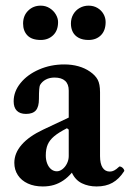

<svg xmlns="http://www.w3.org/2000/svg" viewBox="-20 -655 464 686"><path d="M31.2 -73.2Q31.2 -107.9 57.4 -137.9Q83.5 -168 134.3 -191.9L225.6 -234.9V-331.5Q225.6 -354.5 212.6 -366.2Q199.7 -377.9 174.8 -377.9Q157.2 -377.9 143.8 -370.8Q130.4 -363.8 123 -351.1Q121.1 -347.2 120.1 -335.7Q119.1 -324.2 119.1 -301.3Q119.1 -273.4 108.2 -260.7Q97.2 -248 72.8 -248Q51.3 -248 40 -259.5Q28.8 -271 28.8 -293Q28.8 -328.1 53.5 -358.4Q78.1 -388.7 119.6 -406.7Q161.1 -424.8 209.5 -424.8Q236.8 -424.8 260.3 -418.2Q283.7 -411.6 301.8 -398.9Q320.8 -385.7 329.1 -370.1Q337.4 -354.5 337.4 -325.7V-97.2Q337.4 -70.3 346.4 -56.2Q355.5 -42 372.6 -42Q380.4 -42 387.9 -45.9Q395.5 -49.8 405.3 -59.1Q407.7 -61.5 413.1 -58.8Q418.5 -56.2 421.9 -51Q425.3 -45.9 423.3 -43Q405.3 -15.1 381.8 -2Q358.4 11.2 325.2 11.2Q295.9 11.2 272.5 -0.2Q249 -11.7 236.8 -38.1Q222.2 -21 206.3 -10.3Q190.4 0.5 172.4 5.9Q154.3 11.2 132.8 11.2Q102.5 11.2 79.6 0.7Q56.6 -9.8 43.9 -29.1Q31.2 -48.3 31.2 -73.2ZM225.6 -97.2V-191.9L219.2 -196.8Q189.5 -181.6 173.3 -168Q157.2 -154.3 150.4 -138.4Q143.6 -122.6 143.6 -99.1Q143.6 -83.5 148.7 -70.6Q153.8 -57.6 162.8 -50.3Q171.9 -43 183.1 -43Q193.4 -43 203.4 -50.8Q213.4 -58.6 219.5 -71.3Q225.6 -84 225.6 -97.2ZM62.5 -570.8Q62.5 -599.1 80.6 -616.9Q98.6 -634.8 125.5 -634.8Q143.1 -634.8 157.2 -626Q171.4 -617.2 179.4 -603.5Q187.5 -589.8 187.5 -576.2Q187.5 -545.9 169.9 -529.1Q152.3 -512.2 125.5 -512.2Q93.8 -512.2 78.1 -528.3Q62.5 -544.4 62.5 -570.8ZM233.4 -570.8Q233.4 -589.4 241.9 -604Q250.5 -618.7 264.9 -626.7Q279.3 -634.8 296.4 -634.8Q314.5 -634.8 328.4 -626.5Q342.3 -618.2 349.9 -604.7Q357.4 -591.3 357.4 -576.2Q357.4 -545.9 340.6 -529.1Q323.7 -512.2 296.4 -512.2Q275.4 -512.2 261.2 -519.8Q247.1 -527.3 240.2 -540.5Q233.4 -553.7 233.4 -570.8Z"/></svg>

Font: Junicode Two Beta VF
Style: Regular
Weight: 400
Designer: Peter S. Baker
Foundry: Briery Creek Software
Version: Version 1.031 beta; ttfautohint (v1.8.1.43-b0c9)